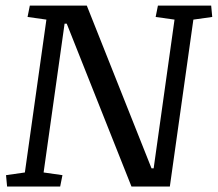

<svg xmlns="http://www.w3.org/2000/svg" viewBox="-20 -681 795 701"><path d="M556.6 -660.6H751L754.9 -619.1L686 -609.4L600.1 0H460L223.6 -594.7H215.8L139.2 -51.3L208 -41.5L199.7 0H5.9L2 -41.5L70.8 -51.3L149.4 -609.4L80.6 -619.1L88.9 -660.6H296.9L533.2 -66.4H541L617.2 -609.4L548.3 -619.1Z"/></svg>

Font: NoticiaText-Italic
Style: Italic
Weight: 400
Italic angle: -8°
Designer: JM Sole
Foundry: JM Sole
Version: Version 1.003